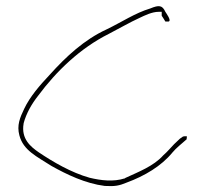

<svg xmlns="http://www.w3.org/2000/svg" viewBox="-20 -654 678 634"><path d="M44 -207C57 -157 102 -137 150 -106C200 -78 262 -48 326 -40C360 -38 374 -41 398 -51C458 -73 513 -106 549 -150C563 -167 580 -179 594 -192H595C597 -196 597 -198 597 -204H591C589 -204 587 -204 584 -203L574 -196L555 -178C544 -167 534 -154 519 -141C487 -105 436 -86 393 -66V-65H392C354 -53 314 -58 276 -67C215 -84 154 -120 108 -151C82 -169 49 -195 58 -246V-247C67 -280 84 -310 106 -338C166 -419 245 -495 339 -542C372 -559 408 -580 441 -595C458 -603 482 -615 504 -615H514V-602C517 -597 521 -592 526 -583H537C547 -586 529 -610 526 -615C516 -637 505 -638 476 -626C426 -611 382 -581 332 -557C258 -523 198 -467 144 -407C111 -372 79 -335 60 -295C46 -266 35 -240 44 -207Z"/></svg>

Font: Stray Cat
Style: ExLt
Weight: 200
Version: Version 1.0